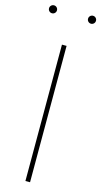

<svg xmlns="http://www.w3.org/2000/svg" viewBox="-166 -1079 591 1122"><g transform="rotate(15 130.0 -517.5)"><path d="M-5 -1028Q2 -1035 12 -1035Q22 -1035 29 -1028Q36 -1021 36 -1011Q36 -1001 29 -994Q22 -987 12 -987Q2 -987 -5 -994Q-12 -1001 -12 -1011Q-12 -1021 -5 -1028ZM231 -1028Q238 -1035 248 -1035Q258 -1035 265 -1028Q272 -1021 272 -1011Q272 -1001 265 -994Q258 -987 248 -987Q238 -987 231 -994Q224 -1001 224 -1011Q224 -1021 231 -1028ZM116 -825H144V0H116Z"/></g></svg>

Font: Spartan MB
Style: Regular
Weight: 250
Designer: Matt Bailey
Foundry: Matt Bailey
Version: Version 1.000